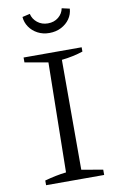

<svg xmlns="http://www.w3.org/2000/svg" viewBox="-95 -915 590 967"><g transform="rotate(-10 200.0 -432.0)"><path d="M60 0V-24Q89 -32 116 -37.5Q143 -43 170 -46L179 -607L60 -628V-653H357V-631Q333 -623 305 -617Q277 -611 248 -608V-46L357 -27V0ZM210 -752Q177 -752 150.5 -766Q124 -780 108 -803.5Q92 -827 90 -855L129 -864Q135 -837 157.5 -819Q180 -801 211 -801Q243 -801 265 -819Q287 -837 292 -864L332 -855Q330 -826 314 -803Q298 -780 271 -766Q244 -752 210 -752Z"/></g></svg>

Font: Piazzolla Thin Light
Style: Regular
Weight: 300
Version: Version 2.005